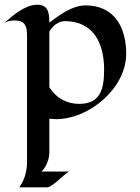

<svg xmlns="http://www.w3.org/2000/svg" viewBox="-22 -500 595 817"><path d="M515 -271C515 -382 466 -477 342 -477C286 -477 232 -437 188 -404C188 -441 185 -480 137 -480C86 -480 35 -436 -2 -404C12 -410 26 -413 41 -413C84 -413 93 -389 93 -350V191C93 257 60 297 60 297C60 297 144 297 179 297C202 297 259 232 273 230H154C154 230 188 202 188 145V5C188 5 207 7 217 7C358 7 515 -125 515 -271ZM421 -204C421 -122 406 -58 315 -58C262 -58 216 -83 188 -129V-366C188 -366 212 -410 254 -410C377 -410 421 -314 421 -204Z"/></svg>

Font: Fondamento
Style: Regular
Weight: 400
Designer: Astigmatic (AOETI)
Foundry: Astigmatic (AOETI)
Version: Version 1.001